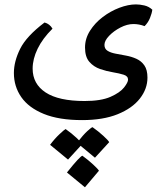

<svg xmlns="http://www.w3.org/2000/svg" viewBox="-20 -374 736 850"><path d="M343.3 157.7Q241.2 157.7 174.1 130.4Q106.9 103 74.2 55.9Q41.5 8.8 41.5 -50.8Q41.5 -102.1 69.3 -158Q97.2 -213.9 177.2 -274.4Q199.7 -268.6 212.4 -247.1Q168.5 -203.6 146.5 -158.2Q124.5 -112.8 124.5 -70.3Q124.5 -2.4 182.1 35.4Q239.7 73.2 354.5 73.2Q427.2 73.2 469.2 54.7Q511.2 36.1 529.1 13.4Q546.9 -9.3 546.9 -21.5Q546.9 -37.1 527.6 -43.2Q508.3 -49.3 480 -54Q451.7 -58.6 423.3 -68.4Q395 -78.1 375.7 -100.1Q356.4 -122.1 356.4 -163.6Q356.4 -203.1 378.4 -237.8Q400.4 -272.5 434.8 -298.6Q469.2 -324.7 508.5 -339.6Q547.9 -354.5 582 -354.5Q599.1 -354.5 619.1 -349.9Q639.2 -345.2 654.3 -331.1Q652.3 -314.9 644 -294.4Q635.7 -273.9 620.1 -258.3Q595.7 -267.6 570.8 -267.6Q543 -267.6 513.2 -252.2Q483.4 -236.8 462.9 -215.3Q442.4 -193.8 442.4 -175.3Q442.4 -157.7 456.1 -149.2Q469.7 -140.6 491.5 -136.5Q513.2 -132.3 537.6 -127.9Q562 -123.5 583.7 -113.8Q605.5 -104 619.1 -84.5Q632.8 -64.9 632.8 -30.3Q632.8 19.5 599.1 62.5Q565.4 105.5 501 131.6Q436.5 157.7 343.3 157.7ZM281.2 332.5 201.7 267.1Q222.2 239.7 243.9 219.5Q265.6 199.2 270.5 197.3Q296.9 215.8 318.8 236.3Q340.8 256.8 344.2 263.7ZM400.4 324.2 320.8 258.3Q348.6 222.7 366.7 206.3Q384.8 189.9 389.6 189Q416 207.5 438 227.8Q460 248 463.4 255.4ZM356 455.1 276.4 389.6Q307.1 351.1 323.2 334Q339.4 316.9 344.7 315.4Q371.1 334.5 392.8 354.7Q414.6 375 418 381.8Z"/></svg>

Font: Harmattan
Style: Bold
Weight: 700
Designer: George W. Nuss III and SIL International
Foundry: SIL International
Version: Version 4.000